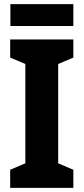

<svg xmlns="http://www.w3.org/2000/svg" viewBox="-20 -904 403 924"><path d="M333 0H29V-87L102 -118V-596L29 -627V-714H333V-627L260 -596V-118L333 -87ZM333 -884V-779H30V-884Z"/></svg>

Font: Noto Sans Lao UI Cond ExtBd
Style: Regular
Weight: 800
Width: 3
Designer: Monotype Design Team
Foundry: Monotype Imaging Inc.
Version: Version 2.000; ttfautohint (v1.8.4.7-5d5b)